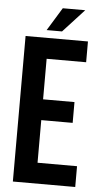

<svg xmlns="http://www.w3.org/2000/svg" viewBox="-58 -884 484 920"><g transform="rotate(5 184.0 -424.0)"><path d="M150 -405H301V-305H150V-100H340V0H40V-700H340V-600H150ZM314 -848 212 -737H138L206 -848Z"/></g></svg>

Font: SVN-Bebas Neue
Style: Bold
Weight: 700
Designer: Ryoichi Tsunekawa
Foundry: Ryoichi Tsunekawa
Version: Version 1.300; ttfautohint (v1.7.9-c794)